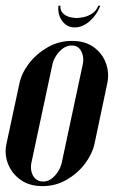

<svg xmlns="http://www.w3.org/2000/svg" viewBox="-28 -643 430 669"><path d="M-5.8 -140.5Q-13 -105.2 0 -71.9Q13 -38.5 43.6 -16.5Q74.2 5.5 120 5.5Q165.8 5.5 204 -16.5Q242.2 -38.5 267.6 -72Q293 -105.5 301 -140.5L346 -353.8Q353.2 -389 341.1 -422.8Q329 -456.5 298.9 -478.5Q268.8 -500.5 223 -500.5Q176.5 -500.5 137.8 -478.1Q99 -455.8 73.1 -422Q47.2 -388.2 40 -353.8ZM154.5 -418Q158 -434.2 167.8 -449.2Q177.5 -464.2 191.5 -474.4Q205.5 -484.5 222.2 -484.5Q238.5 -484.5 248 -474.4Q257.5 -464.2 260.6 -449.2Q263.8 -434.2 260.2 -418L187.2 -76.2Q183.8 -60.2 174.1 -45.1Q164.5 -30 151.5 -20.2Q138.5 -10.5 122.2 -10.5Q105.5 -10.5 95.4 -20.2Q85.2 -30 81.6 -45.1Q78 -60.2 81.5 -76.2ZM314.8 -623.2Q306.8 -604 291.2 -594.6Q275.8 -585.2 260.4 -582.8Q245 -580.2 239.2 -580.2Q232.5 -580.2 218.6 -582.8Q204.8 -585.2 193.4 -594.6Q182 -604 182.2 -623.2H175.8Q172 -593 188.5 -570.2Q205 -547.5 232 -547.5Q260.2 -547.5 285.4 -570Q310.5 -592.5 321.2 -623.2Z"/></svg>

Font: Emberly Black
Style: Italic
Weight: 900
Italic angle: -12°
Designer: Rajesh Rajput
Foundry: Rajesh Rajput
Version: Version 1.000